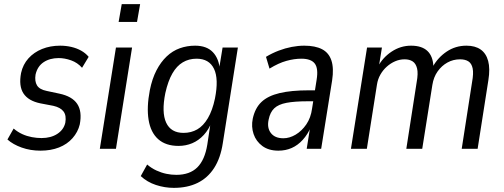

<svg xmlns="http://www.w3.org/2000/svg" viewBox="-20 -720 2441 929"><path d="M176 9Q127 9 85 -6Q43 -21 16 -45L46 -98Q66 -81 88 -71Q110 -61 134 -56.5Q158 -52 181 -52Q226 -52 257 -72Q288 -92 296 -126Q302 -161 287.5 -180.5Q273 -200 238 -208L175 -220Q117 -232 93.5 -268Q70 -304 82 -367Q91 -408 117.5 -437.5Q144 -467 183.5 -483Q223 -499 271 -499Q299 -499 325 -493Q351 -487 372.5 -475Q394 -463 409 -445L377 -392Q355 -417 324 -428Q293 -439 264 -439Q221 -439 191 -419Q161 -399 152 -359Q147 -327 159 -307Q171 -287 206 -280L267 -267Q329 -254 353.5 -217.5Q378 -181 366 -118Q357 -81 331 -51.5Q305 -22 265.5 -6.5Q226 9 176 9Z M554 -614 569 -700H658L643 -614ZM463 0 541 -490H619L541 0Z M821 189Q777 189 734.5 175Q692 161 661 132L692 76Q713 94 737 105Q761 116 785 121Q809 126 833 126Q898 126 934.5 90Q971 54 983 -20L1000 -133L1006 -134Q991 -94 966 -67Q941 -40 910 -27Q879 -14 844 -14Q782 -14 745.5 -46.5Q709 -79 699 -140Q689 -201 705 -284Q716 -339 737 -379.5Q758 -420 786.5 -447Q815 -474 850 -486.5Q885 -499 924 -499Q980 -499 1010 -467.5Q1040 -436 1044 -380H1039L1057 -490H1131L1058 -27Q1047 45 1016 93Q985 141 936 165Q887 189 821 189ZM868 -77Q905 -77 934.5 -94Q964 -111 986 -148.5Q1008 -186 1020 -243Q1039 -338 1015.5 -387Q992 -436 931 -436Q894 -436 864.5 -418.5Q835 -401 814 -364.5Q793 -328 780 -270Q761 -176 784 -126.5Q807 -77 868 -77Z M1327 9Q1280 9 1249.5 -13.5Q1219 -36 1207 -71.5Q1195 -107 1203 -146Q1214 -197 1245 -226.5Q1276 -256 1332.5 -269.5Q1389 -283 1475 -283H1516L1508 -230H1470Q1406 -230 1366.5 -222.5Q1327 -215 1307 -196Q1287 -177 1280 -142Q1271 -102 1290.5 -76.5Q1310 -51 1351 -51Q1381 -51 1410.5 -68.5Q1440 -86 1462 -118Q1484 -150 1490 -195L1512 -334Q1521 -389 1503 -412.5Q1485 -436 1438 -436Q1404 -436 1366 -425.5Q1328 -415 1284 -388L1267 -445Q1297 -463 1328.5 -475Q1360 -487 1391.5 -493Q1423 -499 1452 -499Q1505 -499 1538 -482Q1571 -465 1583.5 -427.5Q1596 -390 1587 -331L1534 0H1464L1481 -107H1485Q1469 -70 1445 -43.5Q1421 -17 1391.5 -4Q1362 9 1327 9Z M1678 0 1756 -490H1828L1813 -397L1808 -396Q1831 -441 1874.5 -470Q1918 -499 1969 -499Q2021 -499 2048 -473.5Q2075 -448 2077 -398L2074 -397Q2099 -442 2141.5 -470.5Q2184 -499 2237 -499Q2279 -499 2305.5 -480.5Q2332 -462 2342 -425Q2352 -388 2343 -332L2291 0H2214L2264 -322Q2272 -365 2267 -389Q2262 -413 2246.5 -423Q2231 -433 2206 -433Q2173 -433 2145 -417.5Q2117 -402 2097.5 -374.5Q2078 -347 2072 -309L2023 0H1946L1996 -322Q2004 -365 1998 -389Q1992 -413 1976.5 -423Q1961 -433 1938 -433Q1914 -433 1892 -423.5Q1870 -414 1851.5 -397.5Q1833 -381 1820.5 -359Q1808 -337 1804 -311L1755 0Z"/></svg>

Font: Nunito Sans 10pt Condensed
Style: Italic
Weight: 400
Width: 3
Italic angle: -9°
Designer: Vernon Adams
Foundry: Vernon Adams
Version: Version 3.101;gftools[0.9.27]